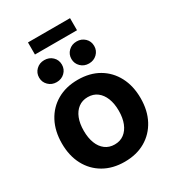

<svg xmlns="http://www.w3.org/2000/svg" viewBox="-208 -988 1011 1116"><g transform="rotate(-30 297.5 -430.0)"><path d="M297.4 11.2Q217.8 11.2 158.2 -23.2Q98.6 -57.6 65.9 -119.4Q33.2 -181.2 33.2 -263.2Q33.2 -345.7 65.9 -407.7Q98.6 -469.7 158.2 -504.2Q217.8 -538.6 297.4 -538.6Q377.9 -538.6 437 -504.2Q496.1 -469.7 528.8 -407.7Q561.5 -345.7 561.5 -263.2Q561.5 -181.2 528.8 -119.4Q496.1 -57.6 437 -23.2Q377.9 11.2 297.4 11.2ZM297.4 -105Q334.5 -105 360.6 -124.8Q386.7 -144.5 400.9 -180.2Q415 -215.8 415 -263.7Q415 -311.5 400.9 -347.2Q386.7 -382.8 360.6 -402.6Q334.5 -422.4 297.4 -422.4Q260.7 -422.4 234.4 -402.6Q208 -382.8 194.1 -347.4Q180.2 -312 180.2 -263.7Q180.2 -215.8 194.1 -180.2Q208 -144.5 234.4 -124.8Q260.7 -105 297.4 -105ZM403.3 -587.4Q370.6 -587.4 348.6 -608.9Q326.7 -630.4 326.7 -661.1Q326.7 -692.4 348.6 -713.6Q370.6 -734.9 403.3 -734.9Q435.5 -734.9 457.5 -713.9Q479.5 -692.9 479.5 -661.1Q479.5 -629.9 457.5 -608.6Q435.5 -587.4 403.3 -587.4ZM186 -587.4Q153.8 -587.4 131.8 -608.9Q109.9 -630.4 109.9 -661.1Q109.9 -692.4 131.8 -713.6Q153.8 -734.9 186 -734.9Q218.8 -734.9 240.7 -713.9Q262.7 -692.9 262.7 -661.1Q262.7 -629.9 240.7 -608.6Q218.8 -587.4 186 -587.4ZM438.5 -871.1V-790H156.2V-871.1Z"/></g></svg>

Font: Inter 24pt
Style: Bold
Weight: 700
Designer: Rasmus Andersson
Foundry: rsms
Version: Version 4.001;git-66647c0bb